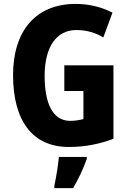

<svg xmlns="http://www.w3.org/2000/svg" viewBox="-20 -837 663 985"><path d="M310 -502V-370H408V-226C387 -221 367 -217 340 -217C250 -217 209 -307 209 -448C209 -597 270 -683 372 -683C423 -683 471 -669 510 -645L557 -772C506 -799 439 -817 369 -817C162 -817 47 -677 47 -452C47 -217 147 -83 333 -83C417 -83 490 -98 562 -125V-502ZM425 -21V-32H282C279 9 267 78 259 115V128H355C384 79 407 29 425 -21Z"/></svg>

Font: Noto Sans Kannada UI Condensed ExtraBold
Style: Regular
Weight: 800
Width: 3
Designer: Jelle Bosma - Monotype Design Team
Foundry: Monotype Imaging Inc.
Version: Version 2.005